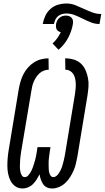

<svg xmlns="http://www.w3.org/2000/svg" viewBox="-20 -1068 598 1096"><path d="M277 8Q261 8 247.5 1.5Q234 -5 226 -17Q218 -29 213 -43.5Q208 -58 206 -73Q198 -58 189.5 -44Q181 -30 168.5 -17.5Q156 -5 140 1.5Q124 8 109 8Q85 8 67.5 -4.5Q50 -17 40 -36.5Q30 -56 26 -78Q22 -100 22 -122.5Q22 -145 24 -168Q26 -191 30 -214L87 -559Q91 -581 97 -602Q103 -623 113 -643Q123 -663 138.5 -681Q154 -699 173.5 -711.5Q193 -724 214.5 -729.5Q236 -735 257 -735L258 -670Q245 -670 231 -665Q217 -660 206 -650Q195 -640 187 -628Q179 -616 173 -602.5Q167 -589 164 -575.5Q161 -562 159 -549L101 -204Q100 -194 98 -183.5Q96 -173 95.5 -163Q95 -153 94.5 -142.5Q94 -132 93.5 -122Q93 -112 94 -102Q95 -92 97.5 -83Q100 -74 105.5 -65.5Q111 -57 121 -57Q133 -57 141.5 -67Q150 -77 156 -87.5Q162 -98 166 -109Q170 -120 173.5 -131Q177 -142 180 -153Q183 -164 185.5 -175.5Q188 -187 189.5 -198Q191 -209 193 -221L194 -228H268L267 -221Q265 -209 263.5 -198Q262 -187 260.5 -175.5Q259 -164 258 -153Q257 -142 257.5 -131Q258 -120 258 -109Q258 -98 260 -87Q262 -76 268 -66.5Q274 -57 285 -57Q294 -57 302 -63.5Q310 -70 315.5 -78.5Q321 -87 325.5 -95.5Q330 -104 333 -113Q336 -122 338.5 -131.5Q341 -141 343.5 -150Q346 -159 347.5 -168Q349 -177 351 -186L408 -531Q410 -546 411.5 -561Q413 -576 412.5 -590.5Q412 -605 409 -619Q406 -633 399 -644.5Q392 -656 380 -663Q368 -670 353 -670L352 -735Q377 -735 401 -728Q425 -721 442 -705Q459 -689 468.5 -667Q478 -645 482.5 -621Q487 -597 485 -571.5Q483 -546 479 -521L422 -176Q418 -155 413.5 -135Q409 -115 400.5 -95.5Q392 -76 380.5 -57.5Q369 -39 353 -24Q337 -9 317 -0.5Q297 8 277 8ZM288 -931H224Q228 -954 238.5 -977Q249 -1000 268 -1017Q287 -1034 311 -1041Q335 -1048 359 -1048Q386 -1048 410 -1038.5Q434 -1029 457.5 -1018Q481 -1007 506 -997.5Q531 -988 558 -988L548 -931Q522 -931 498.5 -940.5Q475 -950 453 -961Q431 -972 407.5 -981.5Q384 -991 358 -991Q346 -991 333.5 -987.5Q321 -984 311 -975.5Q301 -967 295.5 -955Q290 -943 288 -931ZM314 -784 280 -820Q295 -833 306.5 -849.5Q318 -866 327 -884Q320 -886 313.5 -890Q307 -894 303.5 -900.5Q300 -907 299.5 -915Q299 -923 300 -931Q302 -941 306.5 -950Q311 -959 319 -966Q327 -973 336.5 -976Q346 -979 356 -979Q366 -979 374.5 -976Q383 -973 389 -966Q395 -959 396.5 -950Q398 -941 396 -931Q393 -911 386 -891Q379 -871 369 -852Q359 -833 345 -815.5Q331 -798 314 -784Z"/></svg>

Font: Iosevka Oblique
Style: Regular
Weight: 400
Italic angle: -9°
Monospace: yes
Designer: Belleve Invis
Foundry: Belleve Invis
Version: Version 32.5.0; ttfautohint (v1.8.4)